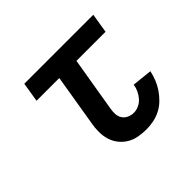

<svg xmlns="http://www.w3.org/2000/svg" viewBox="-127 -683 854 854"><g transform="rotate(-45 300.0 -256.0)"><path d="M354 8Q329 8 304.5 3.5Q280 -1 259.5 -13.5Q239 -26 224.5 -44.5Q210 -63 203 -86Q196 -109 196 -134.5Q196 -160 201 -186L241 -428H98L113 -520H547L532 -428H349L306 -171Q303 -154 304 -138Q305 -122 313.5 -109.5Q322 -97 336.5 -90.5Q351 -84 367 -84Q383 -84 399 -91.5Q415 -99 426.5 -112.5Q438 -126 445 -141.5Q452 -157 454 -173L549 -163Q544 -140 535.5 -118.5Q527 -97 513.5 -77Q500 -57 482.5 -40Q465 -23 443.5 -12Q422 -1 399 3.5Q376 8 354 8Z"/></g></svg>

Font: Iosevka Semibold Extended
Style: Italic
Weight: 600
Width: 7
Italic angle: -9°
Monospace: yes
Designer: Belleve Invis
Foundry: Belleve Invis
Version: Version 32.5.0; ttfautohint (v1.8.4)